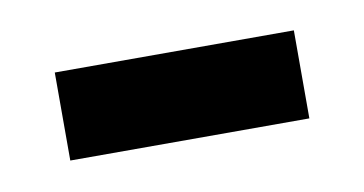

<svg xmlns="http://www.w3.org/2000/svg" viewBox="-28 -356 330 174"><g transform="rotate(-10 137.0 -269.5)"><path d="M27 -229H247V-310H27Z"/></g></svg>

Font: Noto Sans Myanmar UI ExtraCondensed
Style: Regular
Weight: 400
Width: 2
Designer: Monotype Design Team
Foundry: Monotype Imaging Inc.
Version: Version 2.103